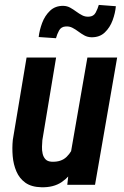

<svg xmlns="http://www.w3.org/2000/svg" viewBox="-20 -767 516 797"><path d="M273.9 -132.3 342.8 -528.3H466.3L374.5 0H259.3ZM304.2 -237.3 336.4 -238.8Q332 -197.8 321.5 -153.8Q311 -109.9 290.5 -72Q270 -34.2 236.1 -11.2Q202.1 11.7 151.4 10.3Q110.4 9.3 85.4 -8.5Q60.5 -26.4 48.1 -55.4Q35.6 -84.5 32.7 -118.9Q29.8 -153.3 33.2 -186.5L90.3 -528.3H212.9L155.8 -185.1Q154.8 -173.3 154.3 -158Q153.8 -142.6 157 -128.9Q160.2 -115.2 168.7 -106Q177.2 -96.7 194.3 -95.7Q233.9 -93.8 256.6 -116Q279.3 -138.2 290 -172.1Q300.8 -206.1 304.2 -237.3ZM390.1 -746.6 460.9 -741.2Q458.5 -712.9 447.5 -682.9Q436.5 -652.8 415 -632.3Q393.6 -611.8 359.4 -612.3Q343.3 -612.8 330.3 -619.9Q317.4 -627 305.4 -636Q293.5 -645 280.8 -651.6Q268.1 -658.2 253.4 -657.2Q233.9 -656.2 225.3 -640.6Q216.8 -625 212.4 -608.4L140.6 -613.3Q143.6 -641.1 154.8 -671.4Q166 -701.7 187.7 -722.4Q209.5 -743.2 243.2 -742.7Q258.8 -742.2 271.5 -735.1Q284.2 -728 296.4 -719Q308.6 -710 321.3 -703.4Q334 -696.8 349.1 -697.8Q368.7 -698.7 377.2 -714.8Q385.7 -731 390.1 -746.6Z"/></svg>

Font: Roboto Condensed SemiBold
Style: Italic
Weight: 600
Italic angle: -12°
Designer: Christian Robertson
Foundry: Google
Version: Version 3.008; 2023